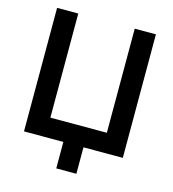

<svg xmlns="http://www.w3.org/2000/svg" viewBox="-123 -801 945 1051"><g transform="rotate(15 350.0 -275.0)"><path d="M70 -700H190V-110H510V-700H630V0H407V150H293V0H70Z"/></g></svg>

Font: PT Root UI Bold
Style: Regular
Weight: 700
Designer: Vitaly Kuzmin
Foundry: ParaType Ltd.
Version: Version 2.000G